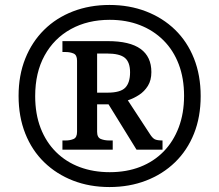

<svg xmlns="http://www.w3.org/2000/svg" viewBox="-20 -745 885 775"><path d="M422 10Q342 10 275 -16Q208 -42 158.5 -90Q109 -138 82 -206Q55 -274 55 -358Q55 -441 82 -508.5Q109 -576 158 -624.5Q207 -673 274.5 -699Q342 -725 422 -725Q502 -725 569.5 -699Q637 -673 686.5 -625Q736 -577 763 -509Q790 -441 790 -357Q790 -273 763 -205.5Q736 -138 686.5 -90Q637 -42 569.5 -16Q502 10 422 10ZM423 -50Q491 -50 546 -71.5Q601 -93 640.5 -133.5Q680 -174 701.5 -231Q723 -288 723 -358Q723 -429 701.5 -485.5Q680 -542 640 -582Q600 -622 545 -643.5Q490 -665 423 -665Q334 -665 266 -627.5Q198 -590 160 -521Q122 -452 122 -357Q122 -285 144 -228Q166 -171 206.5 -131Q247 -91 302 -70.5Q357 -50 423 -50ZM232 -141V-178H245Q263 -178 277 -184Q291 -190 291 -213V-500Q291 -523 277 -529Q263 -535 245 -535H232V-579H415Q504 -579 547.5 -547.5Q591 -516 591 -454Q591 -421 577 -398.5Q563 -376 541.5 -362Q520 -348 496 -340L585 -204Q595 -188 604.5 -183Q614 -178 636 -178V-141H531L418 -324H372V-213Q372 -190 387 -184Q402 -178 421 -178H435V-141ZM414 -371Q466 -371 485.5 -391Q505 -411 505 -453Q505 -494 484 -511.5Q463 -529 411 -529H372V-371Z"/></svg>

Font: Noto Serif Bengali ExtraBold
Style: Regular
Weight: 800
Designer: Juan Bruce, Universal Thirst, Indian Type Foundry and the Monotype Design Team.
Foundry: Monotype Imaging Inc.
Version: Version 2.003